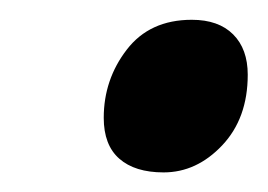

<svg xmlns="http://www.w3.org/2000/svg" viewBox="-20 -570 274 196"><path d="M147 -394Q117.7 -394 101.8 -408Q85.9 -421.9 85.9 -449.7Q85.9 -488.8 109.4 -519.3Q132.8 -549.8 175.8 -549.8Q203.1 -549.8 218 -534.9Q232.9 -520 232.9 -493.7Q232.9 -449.2 206.8 -421.6Q180.7 -394 147 -394Z"/></svg>

Font: Open Sans Condensed
Style: Italic
Weight: 400
Width: 3
Italic angle: -12°
Designer: Monotype Design Team
Foundry: Monotype Imaging Inc.
Version: Version 3.000